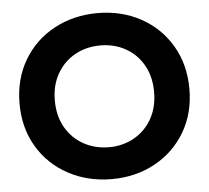

<svg xmlns="http://www.w3.org/2000/svg" viewBox="-52 -770 914 840"><g transform="rotate(-5 405.0 -349.5)"><path d="M32 -349Q32 -456 81 -539Q130 -622 215.5 -668Q301 -714 406 -714Q511 -714 595.5 -668Q680 -622 729 -539Q778 -456 778 -349Q778 -242 729 -159.5Q680 -77 595.5 -31Q511 15 406 15Q301 15 215.5 -31Q130 -77 81 -159.5Q32 -242 32 -349ZM623 -349Q623 -416 594.5 -466.5Q566 -517 516.5 -544.5Q467 -572 406 -572Q344 -572 294.5 -544.5Q245 -517 216 -466.5Q187 -416 187 -349Q187 -281 216 -230.5Q245 -180 295 -152.5Q345 -125 406 -125Q466 -125 515.5 -152.5Q565 -180 594 -230.5Q623 -281 623 -349Z"/></g></svg>

Font: Prompt SemiBold
Style: Regular
Weight: 600
Designer: Katatrad Team
Foundry: CadsonDemak
Version: Version 1.001